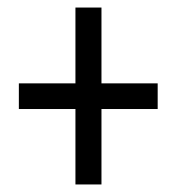

<svg xmlns="http://www.w3.org/2000/svg" viewBox="-20 -608 470 509"><path d="M249 -387H398V-319H249V-119H180V-319H30V-387H180V-588H249Z"/></svg>

Font: Noto Sans Lao ExtraCondensed
Style: Regular
Weight: 400
Width: 2
Designer: Monotype Design Team
Foundry: Monotype Imaging Inc.
Version: Version 2.003; ttfautohint (v1.8.4.7-5d5b)